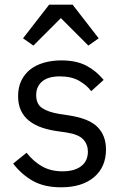

<svg xmlns="http://www.w3.org/2000/svg" viewBox="-20 -785 527 817"><path d="M36 0ZM240 12Q168 12 119.5 -15.5Q71 -43 36 -89L93 -135Q123 -97 160 -76.5Q197 -56 246 -56Q297 -56 325.5 -78Q354 -100 354 -140Q354 -170 334.5 -191.5Q315 -213 264 -221L223 -227Q187 -232 157 -242.5Q127 -253 104.5 -270.5Q82 -288 69.5 -314Q57 -340 57 -376Q57 -414 71 -442.5Q85 -471 109.5 -490Q134 -509 168 -518.5Q202 -528 241 -528Q304 -528 346.5 -506Q389 -484 421 -445L368 -397Q351 -421 318 -440.5Q285 -460 235 -460Q185 -460 159.5 -438.5Q134 -417 134 -380Q134 -342 159.5 -325Q185 -308 233 -300L273 -294Q359 -281 395 -244.5Q431 -208 431 -149Q431 -74 380 -31Q329 12 240 12ZM289 -765 400 -622 356 -591 239 -708 122 -591 78 -622 189 -765Z"/></svg>

Font: Aneliza
Style: Regular
Weight: 400
Designer: Mike Abbink, Paul van der Laan, Pieter van Rosmalen
Foundry: Bold Monday
Version: Version 3.001;September 8, 2019;FontCreator 11.5.0.2425 64-b